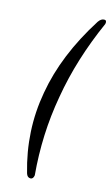

<svg xmlns="http://www.w3.org/2000/svg" viewBox="-128 -828 544 935"><g transform="rotate(15 143.5 -361.0)"><path d="M145 39Q142 59 128 59Q112 59 106 39Q48 -162 84 -361Q118 -559 247 -762Q260 -781 276 -781Q290 -781 286 -762Q241 -661 210 -561Q179 -461 162 -361Q144 -260 140 -160.5Q136 -61 145 39Z"/></g></svg>

Font: Jura
Style: Italic
Weight: 400
Designer: Ed Merritt
Foundry: Ten by Twenty
Version: Version 1.007